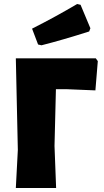

<svg xmlns="http://www.w3.org/2000/svg" viewBox="-20 -938 517 958"><path d="M468 -633 458 -647H59L69 -190L59 0H260L252 -210L259 -493H311L456 -487ZM382 -914 365 -918C294 -876 219 -835 140 -795L170 -716L187 -712C258 -730 337 -753 425 -781L431 -797Z"/></svg>

Font: Luna Sans Black
Style: Regular
Weight: 900
Designer: Juan Pablo del Peral
Foundry: Huerta Tipografica
Version: Version 2.001; ttfautohint (v1.5)